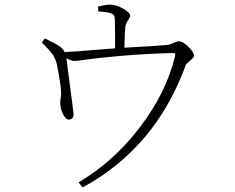

<svg xmlns="http://www.w3.org/2000/svg" viewBox="-20 -782 1040 848"><path d="M177.7 -612.3Q181.6 -610.4 197.8 -602.5Q213.9 -594.7 220.2 -591.3Q226.6 -587.9 237.8 -581.1Q249 -574.2 255.4 -566.9Q261.7 -559.6 265.6 -551.8Q278.3 -551.8 488.3 -568.4Q488.3 -670.9 487.3 -694.3Q486.3 -710 483.4 -714.8Q480.5 -719.7 468.8 -723.6Q451.2 -729.5 414.1 -731.4L413.1 -752.9Q447.3 -761.7 466.8 -761.7Q492.2 -761.7 523.4 -744.1Q554.7 -726.6 554.7 -712.9Q554.7 -706.1 544.4 -690.9Q534.2 -675.8 533.2 -659.2Q531.2 -641.6 529.3 -571.3Q673.8 -579.1 722.7 -584Q730.5 -585 746.6 -592.3Q762.7 -599.6 769.5 -599.6Q788.1 -599.6 812.5 -575.2Q836.9 -550.8 836.9 -536.1Q836.9 -528.3 820.3 -515.1Q803.7 -502 800.8 -495.1Q667 -128.9 344.7 45.9L327.1 23.4Q482.4 -68.4 598.1 -220.2Q713.9 -372.1 752.9 -533.2Q754.9 -543 752.9 -545.4Q751 -547.9 741.2 -547.9Q612.3 -543.9 513.2 -535.2Q414.1 -526.4 366.7 -519.5Q319.3 -512.7 308.6 -512.7Q296.9 -512.7 273.4 -524.4Q275.4 -507.8 283.2 -447.3Q291 -386.7 297.9 -335.9Q304.7 -285.2 304.7 -280.3Q305.7 -255.9 286.1 -253.9Q270.5 -252.9 258.8 -276.9Q247.1 -300.8 246.1 -323.2Q245.1 -329.1 247.6 -345.7Q250 -362.3 250 -370.1Q249 -409.2 230.5 -501Q228.5 -509.8 224.1 -519.5Q219.7 -529.3 216.3 -535.6Q212.9 -542 204.6 -551.8Q196.3 -561.5 192.9 -565.4Q189.5 -569.3 178.2 -580.6Q167 -591.8 165 -593.8Z"/></svg>

Font: GenYoMin TW TTF ExtraLight
Style: Regular
Weight: 250
Version: Version 1.300